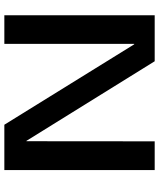

<svg xmlns="http://www.w3.org/2000/svg" viewBox="54 -768 715 862"><g transform="rotate(90 411.0 -337.5)"><path d="M49 0H177.5V-583H179.5L540.5 0H744V-675H615L614.5 -99H613L255.5 -675H49Z"/></g></svg>

Font: Anybody SemiExpanded Medium
Style: Regular
Weight: 500
Width: 6
Version: Version 1.113;gftools[0.9.25]